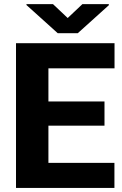

<svg xmlns="http://www.w3.org/2000/svg" viewBox="-20 -923 601 943"><path d="M542 -123V0H58.6V-710.9H542.5V-587.4H217.8V-424.8H493.2V-305.7H217.8V-123ZM240.2 -902.8 312.5 -834.5 384.8 -902.8H514.6V-897.5L361.8 -759.8H263.7L109.9 -898.4V-902.8Z"/></svg>

Font: Vazirmatn FD ExtraBold
Style: Regular
Weight: 800
Designer: Saber Rastikerdar
Foundry: Saber Rastikerdar
Version: Version 33.003